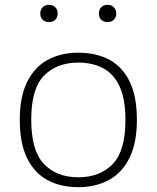

<svg xmlns="http://www.w3.org/2000/svg" viewBox="-20 -767 650 796"><path d="M304.5 9Q232 9 177.5 -20Q123 -49 92.5 -110.8Q62 -172.5 62 -270.5Q62 -366.5 92.8 -428Q123.5 -489.5 178 -519Q232.5 -548.5 304.5 -548.5Q378 -548.5 432.5 -519.8Q487 -491 517.2 -429.5Q547.5 -368 547.5 -270.5Q547.5 -174 516.8 -112.2Q486 -50.5 431.2 -20.8Q376.5 9 304.5 9ZM304.5 -32Q394 -32 447 -86.5Q500 -141 500 -269.5Q500 -356 476 -408.2Q452 -460.5 408 -484Q364 -507.5 304.5 -507.5Q215.5 -507.5 162.5 -453.5Q109.5 -399.5 109.5 -271Q109.5 -141.5 162.5 -86.8Q215.5 -32 304.5 -32ZM426 -675.5Q409.5 -675.5 399.8 -685Q390 -694.5 390 -711Q390 -727 399.8 -737Q409.5 -747 426 -747Q442 -747 452 -737Q462 -727 462 -711Q462 -694.5 452 -685Q442 -675.5 426 -675.5ZM183 -675.5Q167 -675.5 157 -685Q147 -694.5 147 -711Q147 -727 157 -737Q167 -747 183 -747Q199.5 -747 209.2 -737Q219 -727 219 -711Q219 -694.5 209.2 -685Q199.5 -675.5 183 -675.5Z"/></svg>

Font: Encode Sans Expanded ExtraLight
Style: Regular
Weight: 200
Width: 7
Designer: Multiple Designers
Foundry: Impallari Type
Version: Version 3.000; ttfautohint (v1.8.3) -l 8 -r 50 -G 200 -x 14 